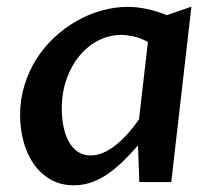

<svg xmlns="http://www.w3.org/2000/svg" viewBox="-20 -548 646 578"><path d="M425.3 -421.4Q402.8 -434.1 381.6 -438.5Q360.4 -442.9 344.7 -442.9Q310.1 -442.9 277.8 -427Q245.6 -411.1 220.7 -381.8Q195.8 -352.5 180.9 -311.5Q166 -270.5 166 -220.2Q166 -192.4 171.1 -167Q176.3 -141.6 186.8 -122.3Q197.3 -103 213.6 -91.6Q230 -80.1 252.9 -80.1Q271.5 -80.1 290 -87.9Q308.6 -95.7 327.1 -110.1Q345.7 -124.5 363.5 -144.3Q381.3 -164.1 398.4 -188.5ZM495.6 0H399.4L395.5 -110.4Q371.6 -83 348.9 -61Q326.2 -39.1 302.7 -23.2Q279.3 -7.3 254.6 1.2Q230 9.8 202.1 9.8Q162.1 9.8 131.8 -7.8Q101.6 -25.4 81.3 -54.7Q61 -84 50.8 -122.1Q40.5 -160.2 40.5 -201.7Q40.5 -249 53.7 -291.7Q66.9 -334.5 89.8 -370.6Q112.8 -406.7 144 -435.8Q175.3 -464.8 211.2 -485.1Q247.1 -505.4 286.4 -516.4Q325.7 -527.3 364.7 -527.3Q420.4 -527.3 481.9 -502.4L556.2 -527.8Z"/></svg>

Font: Proza Libre
Style: Medium Italic
Weight: 500
Designer: Jasper de Waard
Foundry: Jasper de Waard
Version: Version 1.000; ttfautohint (v1.4.1.8-43bc)